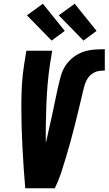

<svg xmlns="http://www.w3.org/2000/svg" viewBox="-20 -1006 580 1026"><path d="M115 0Q110 -54 106.5 -109Q103 -164 100 -218.5Q97 -273 95.5 -328Q94 -383 94 -438.5Q94 -494 97 -549.5Q100 -605 109 -662L121 -735H259L247 -662Q239 -609 234.5 -556Q230 -503 228 -451Q226 -399 225 -346.5Q224 -294 225 -242Q242 -316 258 -389Q274 -462 289 -536L290 -537Q290 -540 290.5 -543.5Q291 -547 293 -550V-552Q299 -580 307.5 -607.5Q316 -635 333 -659.5Q350 -684 375 -702.5Q400 -721 428 -730Q456 -739 484.5 -741Q513 -743 540 -743V-629Q525 -629 510 -627Q495 -625 481 -617.5Q467 -610 456.5 -597.5Q446 -585 439.5 -570.5Q433 -556 429.5 -541Q426 -526 422 -512V-511Q412 -468 401.5 -425.5Q391 -383 380.5 -340Q370 -297 358 -254Q346 -211 333.5 -168.5Q321 -126 307 -83.5Q293 -41 273 0ZM426 -789 294 -924 379 -986 496 -841ZM256 -789 124 -924 209 -986 326 -841Z"/></svg>

Font: Iosevka Term Curly Heavy
Style: Italic
Weight: 900
Italic angle: -9°
Designer: Belleve Invis
Foundry: Belleve Invis
Version: Version 32.3.0